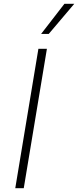

<svg xmlns="http://www.w3.org/2000/svg" viewBox="-20 -982 408 1002"><path d="M224.8 -727.3 104 0H59.7L180.4 -727.3ZM194.6 -805 316.1 -962H367.5L234.4 -805Z"/></svg>

Font: Inter Extra Light  BETA
Style: Italic
Weight: 200
Italic angle: 9.39999°
Designer: Rasmus Andersson
Foundry: rsms
Version: Version 3.011;git-f93a4a705